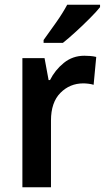

<svg xmlns="http://www.w3.org/2000/svg" viewBox="-20 -786 441 806"><path d="M334 -552Q345 -552 358.5 -551Q372 -550 384 -547L373 -430Q364 -433 351.5 -434.5Q339 -436 330 -436Q273 -436 233.5 -396Q194 -356 194 -280V0H74V-542H167L184 -450H190Q211 -492 248 -522Q285 -552 334 -552ZM400 -756Q385 -737 357 -709Q329 -681 298.5 -653Q268 -625 244 -606H163V-618Q187 -651 215.5 -691.5Q244 -732 262 -766H400Z"/></svg>

Font: Noto Sans Gurmukhi UI SemiCondensed SemiBold
Style: Regular
Weight: 600
Width: 4
Designer: Jelle Bosma - Monotype Design Team
Foundry: Monotype Imaging Inc.
Version: Version 2.004; ttfautohint (v1.8.4.7-5d5b)